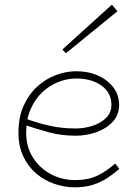

<svg xmlns="http://www.w3.org/2000/svg" viewBox="-20 -788 588 822"><path d="M301 14Q256 14 212.5 -1Q169 -16 134.5 -45.5Q100 -75 79.5 -119Q59 -163 59 -220Q59 -286 81 -335Q103 -384 139 -417Q175 -450 219 -466.5Q263 -483 306 -483Q358 -483 399.5 -464.5Q441 -446 465.5 -413.5Q490 -381 490 -339Q490 -296 462.5 -266.5Q435 -237 392.5 -222Q350 -207 303 -207Q243 -207 189.5 -221.5Q136 -236 86 -253L85 -282Q135 -263 189 -250.5Q243 -238 303 -238Q340 -238 375 -249Q410 -260 433.5 -282.5Q457 -305 457 -339Q457 -391 414.5 -421.5Q372 -452 306 -452Q268 -452 230 -437Q192 -422 161 -393Q130 -364 111 -320.5Q92 -277 92 -220Q92 -158 122 -112Q152 -66 199.5 -41.5Q247 -17 301 -17Q359 -17 399 -37Q439 -57 473 -88L491 -65Q466 -43 438 -25Q410 -7 376.5 3.5Q343 14 301 14ZM262 -560 247 -576 459 -768 483 -740Z"/></svg>

Font: BioRhyme ExtraBold ExtraLight
Style: Regular
Weight: 250
Version: Version 1.600;gftools[0.9.33]